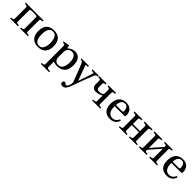

<svg xmlns="http://www.w3.org/2000/svg" viewBox="435 -2113 3981 3981"><g transform="rotate(45 2425.5 -122.5)"><path d="M30 0H259V-27C191 -32 189 -34 189 -82V-376C189 -424 189 -425 259 -428H321C391 -425 392 -424 392 -376V-82C392 -34 389 -32 321 -27V0H551V-27C483 -32 480 -34 480 -82V-379C480 -427 483 -428 551 -433V-461H30V-433C98 -428 101 -427 101 -379V-82C101 -34 98 -32 30 -27Z M626 -230C626 -78 701 11 852 11C1003 11 1077 -78 1077 -230C1077 -382 1003 -472 852 -472C701 -472 626 -382 626 -230ZM724 -230C724 -360 766 -439 852 -439C938 -439 980 -360 980 -230C980 -100 938 -22 852 -22C766 -22 724 -100 724 -230Z M1146 189V216H1389V189C1310 184 1304 182 1304 134V-10C1324 1 1369 11 1412 11C1539 11 1647 -47 1647 -241C1647 -308 1635 -472 1464 -472C1395 -472 1341 -426 1304 -402L1292 -472L1150 -448V-425L1186 -420C1210 -416 1216 -412 1216 -378V134C1216 182 1212 184 1146 189ZM1304 -148V-302C1304 -326 1309 -338 1317 -355C1339 -398 1378 -421 1428 -421C1466 -421 1550 -397 1550 -235C1550 -97 1506 -22 1412 -22C1363 -22 1326 -47 1311 -90C1305 -107 1304 -126 1304 -148Z M1664 -433C1709 -431 1719 -425 1736 -384C1783 -271 1860 -72 1883 -7C1889 9 1891 23 1891 39C1891 61 1882 89 1868 119C1854 150 1837 159 1827 159C1818 159 1809 156 1792 139C1783 131 1775 126 1764 126C1746 126 1723 152 1723 179C1723 202 1749 227 1788 227C1826 227 1874 216 1922 77C1980 -90 2067 -319 2096 -385C2113 -423 2118 -430 2165 -433V-461H1985V-433L2034 -429C2050 -427 2052 -416 2047 -397C2033 -341 1984 -199 1943 -86H1941C1898 -200 1860 -301 1825 -400C1819 -417 1817 -428 1839 -430L1880 -433V-461H1664Z M2179 -433C2247 -428 2249 -427 2249 -379V-290C2249 -227 2282 -180 2356 -180C2420 -180 2481 -207 2516 -226V-82C2516 -34 2513 -32 2436 -27V0H2675V-27C2607 -32 2604 -34 2604 -82V-379C2604 -427 2607 -428 2675 -433V-461H2456V-433C2512 -429 2516 -422 2516 -379V-290C2508 -242 2471 -231 2401 -231C2369 -231 2338 -240 2338 -307V-379C2338 -422 2342 -429 2398 -433V-461H2179Z M2751 -227C2751 -78 2815 11 2968 11C3072 11 3126 -47 3151 -121L3123 -136C3097 -81 3061 -37 2987 -37C2870 -37 2847 -149 2849 -247H3120C3140 -247 3157 -252 3157 -283C3157 -338 3139 -472 2967 -472C2820 -472 2751 -368 2751 -227ZM2850 -283C2850 -322 2864 -439 2962 -439C3049 -439 3059 -350 3059 -313C3059 -295 3053 -283 3027 -283Z M3218 0H3447V-27C3379 -32 3377 -34 3377 -82V-221H3586V-82C3586 -34 3583 -32 3515 -27V0H3744V-27C3676 -32 3674 -34 3674 -82V-379C3674 -427 3676 -428 3744 -433V-461H3515V-433C3583 -428 3586 -427 3586 -379V-254H3377V-379C3377 -427 3379 -428 3447 -433V-461H3218V-433C3286 -428 3289 -427 3289 -379V-82C3289 -34 3286 -32 3218 -27Z M3804 0H4033V-27C3965 -32 3963 -34 3963 -82L4179 -330V-82C4179 -34 4177 -32 4109 -27V0H4338V-27C4270 -32 4268 -34 4268 -82V-379C4268 -427 4270 -428 4338 -433V-461H4109V-433C4174 -428 4179 -426 4179 -384L3963 -136V-379C3963 -427 3965 -428 4033 -433V-461H3804V-433C3872 -428 3875 -427 3875 -379V-82C3875 -34 3872 -32 3804 -27Z M4414 -227C4414 -78 4478 11 4631 11C4735 11 4789 -47 4814 -121L4786 -136C4760 -81 4724 -37 4650 -37C4533 -37 4510 -149 4512 -247H4783C4803 -247 4820 -252 4820 -283C4820 -338 4802 -472 4630 -472C4483 -472 4414 -368 4414 -227ZM4513 -283C4513 -322 4527 -439 4625 -439C4712 -439 4722 -350 4722 -313C4722 -295 4716 -283 4690 -283Z"/></g></svg>

Font: erewhon
Style: Regular
Weight: 400
Version: Version 1.0.0